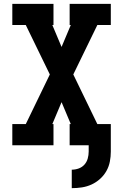

<svg xmlns="http://www.w3.org/2000/svg" viewBox="-20 -755 640 998"><path d="M353 223V127Q372 127 389.5 120.5Q407 114 419 100.5Q431 87 436 69Q441 51 441 33V0H342V-110H348L300 -224L252 -110H258V0H44V-110H114L239 -368L114 -625H44V-735H258V-625H252L300 -511L348 -625H342V-735H556V-625H486L361 -368L486 -110H556V33Q556 59 551 85Q546 111 533 134Q520 157 500 175Q480 193 456 204Q432 215 406 219Q380 223 353 223Z"/></svg>

Font: Iosevka HT Extrabold Extended
Style: Regular
Weight: 800
Width: 7
Monospace: yes
Designer: Belleve Invis
Foundry: Belleve Invis
Version: Version 32.3.0; ttfautohint (v1.8.4)